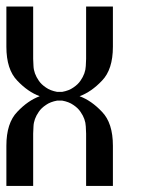

<svg xmlns="http://www.w3.org/2000/svg" viewBox="-21 -582 465 602"><path d="M83 -561.5H-1V-531.2V-484.4V-435.5C-1 -388 10.4 -352.5 33.2 -329.1C55.3 -305.7 78.8 -289.4 103.5 -280.3C78.8 -271.2 55.3 -254.9 33.2 -231.4C10.4 -208 -1 -172.5 -1 -125V-76.2V-29.3V1H83V-76.2V-163.1L84 -185.5C84.6 -201.2 90.2 -216.5 100.6 -231.4C105.8 -239.3 113.3 -246.4 123 -252.9C132.2 -259.4 143.9 -264 158.2 -266.6H162.1H166H169.9H173.8C188.2 -264 199.9 -259.4 209 -252.9C218.8 -246.4 226.2 -239.3 231.4 -231.4C241.9 -216.5 247.4 -201.2 248 -185.5L249 -163.1V-76.2V1H267.6H333V-29.3V-76.2V-125C333 -172.5 321.6 -208 298.8 -231.4C276.7 -254.9 253.3 -271.2 228.5 -280.3C253.3 -289.4 276.7 -305.7 298.8 -329.1C321.6 -352.5 333 -388 333 -435.5V-484.4V-531.2V-561.5H249V-484.4V-397.5L248 -375C247.4 -359.4 241.9 -344.1 231.4 -329.1C226.2 -321.3 218.8 -314.1 209 -307.6C199.9 -301.1 188.2 -296.5 173.8 -293.9H169.9H166H162.1H158.2C143.9 -296.5 132.2 -301.1 123 -307.6C113.3 -314.1 105.8 -321.3 100.6 -329.1C90.2 -344.1 84.6 -359.4 84 -375L83 -397.5V-484.4Z"/></svg>

Font: Cully Mac
Style: Regular
Weight: 400
Designer: Arif Nurcahyadi
Version: Version 1.0